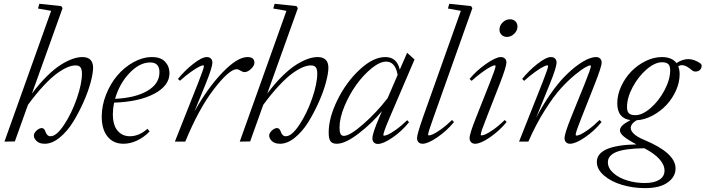

<svg xmlns="http://www.w3.org/2000/svg" viewBox="-20 -745 3711 1010"><path d="M3.4 0 249 -688 179.7 -700.2 187 -725.1 301.8 -712.9 309.1 -702.1 147.9 -252.4Q187.5 -305.7 227.3 -344.7Q267.1 -383.8 300.8 -404.8Q334.5 -425.8 362.1 -435.3Q389.6 -444.8 413.1 -444.8Q469.7 -444.8 469.7 -388.2Q469.7 -360.4 456.8 -311.8Q443.8 -263.2 419.2 -207.8Q394.5 -152.3 364.3 -103.3Q334 -54.2 294.2 -21.5Q254.4 11.2 215.3 11.2Q187.5 11.2 172.9 -2.7Q158.2 -16.6 158.2 -31.2Q158.2 -45.4 172.4 -58.3Q186.5 -71.3 199.7 -71.3Q212.9 -71.3 219.2 -52.2Q227.1 -28.3 246.1 -28.3Q276.9 -28.3 316.7 -87.9Q356.4 -147.5 383.8 -226.1Q411.1 -304.7 411.1 -358.4Q411.1 -379.4 403.8 -390.1Q396.5 -400.9 377.9 -400.9Q358.4 -400.9 334.7 -391.1Q311 -381.3 280 -358.9Q249 -336.4 209.5 -294.2Q169.9 -252 127 -193.4L58.1 -1Z M629.9 11.2Q576.2 11.2 545.7 -26.6Q515.1 -64.5 515.1 -131.3Q515.1 -189.5 537.8 -247.1Q560.5 -304.7 597.2 -347.9Q633.8 -391.1 682.4 -418Q731 -444.8 779.8 -444.8Q825.7 -444.8 848.6 -420.2Q871.6 -395.5 871.6 -360.4Q871.6 -294.4 791.7 -252Q711.9 -209.5 580.1 -205.1Q573.7 -172.4 573.7 -145.5Q573.7 -86.4 598.6 -57.4Q623.5 -28.3 663.1 -28.3Q711.9 -28.3 755.4 -67.4L767.1 -53.7Q738.3 -23.4 701.9 -6.1Q665.5 11.2 629.9 11.2ZM770 -416.5Q713.9 -416.5 660.6 -360.1Q607.4 -303.7 585.4 -225.1Q691.9 -230 755.4 -267.1Q818.8 -304.2 818.8 -365.2Q818.8 -416.5 770 -416.5Z M899.9 0 1023.9 -313Q1052.7 -386.2 1052.7 -397.5Q1052.7 -401.4 1048.3 -401.4Q1042.5 -401.4 1027.6 -394Q1012.7 -386.7 984.9 -367.2Q957 -347.7 926.8 -320.3L916 -329.6Q950.7 -373 996.3 -408.9Q1042 -444.8 1067.9 -444.8Q1081.5 -444.8 1089.4 -437Q1097.2 -429.2 1097.2 -416Q1097.2 -390.6 1062.5 -305.2L1002.9 -158.7Q1073.2 -283.7 1150.9 -364.3Q1228.5 -444.8 1281.7 -444.8Q1318.4 -444.8 1318.4 -415Q1318.4 -399.9 1300.8 -382.8Q1283.2 -365.7 1266.1 -365.7Q1257.3 -365.7 1243.7 -374Q1233.9 -380.9 1225.6 -380.9Q1186 -380.9 1106 -277.1Q1025.9 -173.3 954.6 0Z M1241.2 0 1486.8 -688 1417.5 -700.2 1424.8 -725.1 1539.6 -712.9 1546.9 -702.1 1385.7 -252.4Q1425.3 -305.7 1465.1 -344.7Q1504.9 -383.8 1538.6 -404.8Q1572.3 -425.8 1599.9 -435.3Q1627.4 -444.8 1650.9 -444.8Q1707.5 -444.8 1707.5 -388.2Q1707.5 -360.4 1694.6 -311.8Q1681.6 -263.2 1657 -207.8Q1632.3 -152.3 1602.1 -103.3Q1571.8 -54.2 1532 -21.5Q1492.2 11.2 1453.1 11.2Q1425.3 11.2 1410.6 -2.7Q1396 -16.6 1396 -31.2Q1396 -45.4 1410.2 -58.3Q1424.3 -71.3 1437.5 -71.3Q1450.7 -71.3 1457 -52.2Q1464.8 -28.3 1483.9 -28.3Q1514.6 -28.3 1554.4 -87.9Q1594.2 -147.5 1621.6 -226.1Q1648.9 -304.7 1648.9 -358.4Q1648.9 -379.4 1641.6 -390.1Q1634.3 -400.9 1615.7 -400.9Q1596.2 -400.9 1572.5 -391.1Q1548.8 -381.3 1517.8 -358.9Q1486.8 -336.4 1447.3 -294.2Q1407.7 -252 1364.7 -193.4L1295.9 -1Z M1751.5 11.2Q1728.5 11.2 1718.8 -1.7Q1709 -14.6 1709 -47.4Q1709 -125.5 1755.1 -219.2Q1801.3 -313 1872.1 -378.9Q1942.9 -444.8 2006.8 -444.8Q2068.4 -444.8 2083 -378.4L2121.6 -467.3L2160.6 -432.1L2028.3 -123Q1996.6 -48.3 1996.6 -35.2Q1996.6 -31.2 2000 -31.2Q2006.8 -31.2 2020.5 -36.9Q2034.2 -42.5 2062.3 -62.3Q2090.3 -82 2122.1 -112.8L2131.8 -102.1Q2094.7 -55.7 2045.4 -21.7Q1996.1 12.2 1967.8 12.2Q1954.6 12.2 1946.8 4.4Q1939 -3.4 1939 -17.1Q1939 -43.9 1975.6 -128.4L1989.3 -160.2Q1934.6 -94.7 1865.2 -41.7Q1795.9 11.2 1751.5 11.2ZM1766.1 -74.2Q1766.1 -51.3 1771.2 -40.8Q1776.4 -30.3 1789.1 -30.3Q1820.3 -30.3 1890.1 -91.3Q1960 -152.3 2019 -228.5L2071.8 -351.1Q2059.1 -420.9 2011.7 -420.9Q1978 -420.9 1934.6 -385.5Q1891.1 -350.1 1854.2 -298.8Q1817.4 -247.6 1791.7 -185.5Q1766.1 -123.5 1766.1 -74.2Z M2202.6 11.2Q2189.5 11.2 2181.6 3.2Q2173.8 -4.9 2173.8 -18.6Q2173.8 -38.6 2205.6 -129.4L2404.3 -688L2336.4 -700.2L2343.3 -725.1L2458 -712.9L2464.8 -702.1L2259.3 -124Q2231.9 -47.9 2231.9 -36.6Q2231.9 -32.7 2236.3 -32.7Q2242.7 -32.7 2256.1 -38.1Q2269.5 -43.5 2297.9 -63.2Q2326.2 -83 2357.9 -113.8L2368.2 -103Q2330.1 -56.6 2280.5 -22.7Q2231 11.2 2202.6 11.2Z M2646.5 -550.8Q2629.4 -550.8 2618.4 -561.8Q2607.4 -572.8 2607.4 -588.9Q2607.4 -610.8 2624.3 -627.2Q2641.1 -643.6 2662.6 -643.6Q2680.2 -643.6 2691.2 -632.8Q2702.1 -622.1 2702.1 -605.5Q2702.1 -584 2685.1 -567.4Q2668 -550.8 2646.5 -550.8ZM2479.5 11.2Q2466.3 11.2 2458.3 3.2Q2450.2 -4.9 2450.2 -18.6Q2450.2 -42 2485.4 -129.4L2558.1 -313Q2586.9 -385.3 2586.9 -397.5Q2586.9 -401.4 2582.5 -401.4Q2576.7 -401.4 2561.8 -394Q2546.9 -386.7 2519 -366.9Q2491.2 -347.2 2460.9 -319.8L2450.2 -329.6Q2484.9 -372.6 2536.6 -408.7Q2588.4 -444.8 2614.3 -444.8Q2627.9 -444.8 2636 -437Q2644 -429.2 2644 -416Q2644 -394.5 2609.4 -305.2L2538.6 -124Q2508.8 -49.3 2508.8 -36.6Q2508.8 -32.7 2512.7 -32.7Q2519.5 -32.7 2533.2 -38.1Q2546.9 -43.5 2575.2 -63.2Q2603.5 -83 2635.3 -113.8L2645 -103Q2606.9 -56.6 2557.4 -22.7Q2507.8 11.2 2479.5 11.2Z M2710.4 0 2834.5 -313Q2863.3 -386.2 2863.3 -397.5Q2863.3 -401.4 2858.9 -401.4Q2853 -401.4 2838.1 -394Q2823.2 -386.7 2795.4 -366.9Q2767.6 -347.2 2737.3 -319.8L2726.6 -329.6Q2761.2 -373 2806.9 -408.9Q2852.5 -444.8 2878.4 -444.8Q2892.1 -444.8 2899.9 -437Q2907.7 -429.2 2907.7 -416Q2907.7 -390.6 2873 -305.2L2799.8 -125Q2835.9 -193.8 2875.7 -250.5Q2915.5 -307.1 2950 -342.3Q2984.4 -377.4 3017.3 -401.4Q3050.3 -425.3 3074.2 -435.1Q3098.1 -444.8 3115.2 -444.8Q3128.9 -444.8 3137 -437Q3145 -429.2 3145 -416Q3145 -394.5 3107.4 -299.3L3038.1 -124Q3008.3 -49.8 3008.3 -36.6Q3008.3 -31.7 3012.7 -31.7Q3019.5 -31.7 3033 -37.4Q3046.4 -43 3074.5 -63Q3102.5 -83 3133.8 -113.8L3144.5 -103Q3106.9 -56.6 3057.4 -22.7Q3007.8 11.2 2978.5 11.2Q2965.3 11.2 2957.5 3.2Q2949.7 -4.9 2949.7 -18.1Q2949.7 -42 2984.9 -129.4L3055.2 -302.7Q3088.4 -385.7 3088.4 -397.5Q3088.4 -401.4 3084.5 -401.4Q3079.6 -401.4 3060.8 -391.6Q3042 -381.8 3006.6 -353Q2971.2 -324.2 2932.6 -282.5Q2894 -240.7 2846.7 -166Q2799.3 -91.3 2759.3 0Z M3373 244.6Q3309.6 244.6 3251.7 227.3Q3193.8 210 3156.7 177.7Q3119.6 145.5 3119.6 106.9Q3119.6 19 3328.1 14.6Q3280.8 -10.3 3261 -27.3Q3241.2 -44.4 3241.2 -58.6Q3241.2 -72.8 3253.9 -85Q3266.6 -97.2 3296.4 -113.3Q3227.1 -122.6 3227.1 -201.7Q3227.1 -246.1 3247.6 -290.8Q3268.1 -335.4 3300.8 -369.1Q3333.5 -402.8 3376.2 -423.8Q3418.9 -444.8 3461.4 -444.8Q3515.1 -444.8 3538.6 -413.1Q3569.8 -434.1 3601.6 -434.1Q3616.7 -434.1 3634.3 -427.5Q3651.9 -420.9 3662.6 -412.6Q3670.9 -407.2 3670.9 -399.9Q3670.9 -386.2 3662.4 -377.4Q3653.8 -368.7 3638.2 -368.7Q3627.9 -368.7 3620.1 -375.5Q3588.9 -402.3 3568.4 -402.3Q3556.6 -402.3 3547.9 -396Q3555.2 -378.4 3555.2 -354.5Q3555.2 -311.5 3535.9 -268.6Q3516.6 -225.6 3485.4 -192.4Q3454.1 -159.2 3412.6 -137Q3371.1 -114.7 3328.6 -112.3Q3297.9 -93.8 3297.9 -71.3Q3297.9 -57.6 3314 -41.5Q3330.1 -25.4 3367.2 -9.8Q3533.7 59.1 3533.7 141.1Q3533.7 185.1 3492.4 214.8Q3451.2 244.6 3373 244.6ZM3322.8 -139.2Q3358.9 -139.2 3402.1 -176.3Q3445.3 -213.4 3475.3 -269.8Q3505.4 -326.2 3505.4 -376Q3505.4 -397.9 3495.4 -407.7Q3485.4 -417.5 3462.4 -417.5Q3425.3 -417.5 3381.8 -380.4Q3338.4 -343.3 3308.3 -287.1Q3278.3 -231 3278.3 -181.2Q3278.3 -158.7 3288.6 -148.9Q3298.8 -139.2 3322.8 -139.2ZM3177.7 108.4Q3177.7 139.6 3206.5 165.3Q3235.4 190.9 3279.5 204.3Q3323.7 217.8 3371.6 217.8Q3420.4 217.8 3448 200.7Q3475.6 183.6 3475.6 152.3Q3475.6 122.1 3448.5 91.8Q3421.4 61.5 3369.1 34.7Q3265.1 36.6 3221.4 54.9Q3177.7 73.2 3177.7 108.4Z"/></svg>

Font: Elstob Light
Style: Italic
Weight: 300
Italic angle: -20°
Designer: Peter S. Baker
Version: Version 1.015